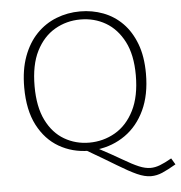

<svg xmlns="http://www.w3.org/2000/svg" viewBox="-58 -757 917 975"><g transform="rotate(-5 400.5 -269.5)"><path d="M673 163Q641 163 602 145.5Q563 128 504 92Q445 56 352 2L368 7Q285 6 217.5 -33Q150 -72 110 -149Q70 -226 70 -342Q70 -432 95 -499.5Q120 -567 163.5 -612Q207 -657 264.5 -679.5Q322 -702 386 -702Q448 -702 503.5 -681Q559 -660 601 -617.5Q643 -575 667.5 -510.5Q692 -446 692 -358Q692 -250 655.5 -172.5Q619 -95 555.5 -50.5Q492 -6 413 4V-2Q488 38 535.5 66Q583 94 615 107.5Q647 121 674 121Q697 121 722 111.5Q747 102 782 82L801 114Q760 138 731 150.5Q702 163 673 163ZM123 -343Q123 -238 157 -169.5Q191 -101 248.5 -67.5Q306 -34 375 -34Q447 -34 507.5 -69Q568 -104 604 -175.5Q640 -247 640 -355Q640 -459 605 -526.5Q570 -594 512.5 -627.5Q455 -661 384 -661Q313 -661 253.5 -626.5Q194 -592 158.5 -522Q123 -452 123 -343Z"/></g></svg>

Font: Bitter Thin Light
Style: Regular
Weight: 300
Version: Version 2.002